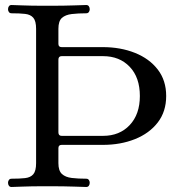

<svg xmlns="http://www.w3.org/2000/svg" viewBox="-20 -746 722 766"><path d="M26 0Q19 0 15.5 -5Q12 -10 12 -17Q12 -23 15.5 -28Q19 -33 26 -33Q59 -33 80.5 -35.5Q102 -38 113 -51Q124 -64 124 -95V-631Q124 -662 113 -675Q102 -688 80.5 -690.5Q59 -693 26 -693Q19 -693 15.5 -698Q12 -703 12 -709Q12 -716 15.5 -721Q19 -726 26 -726Q37 -726 69 -724.5Q101 -723 168 -723Q239 -723 276.5 -724.5Q314 -726 324 -726Q331 -726 334.5 -721Q338 -716 338 -709Q338 -703 334.5 -698Q331 -693 324 -693Q292 -693 266.5 -690Q241 -687 227 -674.5Q213 -662 213 -631V-571Q213 -558 226 -558H390Q461 -558 518.5 -535Q576 -512 609.5 -468.5Q643 -425 643 -363Q643 -301 609.5 -257.5Q576 -214 518.5 -191Q461 -168 390 -168H226Q213 -168 213 -155V-95Q213 -65 227 -52Q241 -39 266.5 -36Q292 -33 324 -33Q331 -33 334.5 -28Q338 -23 338 -17Q338 -10 334.5 -5Q331 0 324 0Q314 0 276.5 -1.5Q239 -3 168 -3Q101 -3 69 -1.5Q37 0 26 0ZM226 -204H391Q457 -204 497.5 -247Q538 -290 538 -363Q538 -437 497.5 -479.5Q457 -522 391 -522H226Q213 -522 213 -508V-218Q213 -204 226 -204Z"/></svg>

Font: TsukuhouMincho
Style: Regular
Weight: 400
Designer: Iose
Foundry: Typographish
Version: Version 1.001; ttfautohint (v1.8.3)